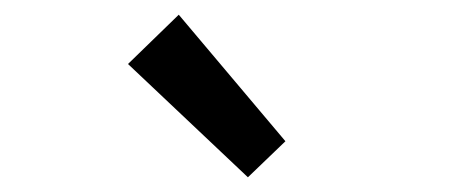

<svg xmlns="http://www.w3.org/2000/svg" viewBox="-20 -807 640 261"><path d="M317 -566 154 -720 223 -787 368 -615Z"/></svg>

Font: SauceCodePro Nerd Font Mono
Style: Regular
Weight: 500
Monospace: yes
Designer: Paul D. Hunt, Teo Tuominen
Foundry: Adobe Systems Incorporated
Version: Version 2.030;PS 1.000;hotconv 16.6.51;makeotf.lib2.5.65220;